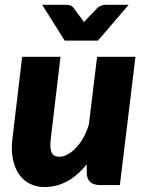

<svg xmlns="http://www.w3.org/2000/svg" viewBox="-20 -748 591 776"><path d="M24.5 0ZM224.5 -518.5 185.5 -189.5Q183 -168.5 183.8 -154Q184.5 -139.5 189 -130.8Q193.5 -122 201.2 -118.2Q209 -114.5 220.5 -114.5Q236 -114.5 253.2 -123.8Q270.5 -133 286.5 -149.8Q302.5 -166.5 316.2 -190.5Q330 -214.5 339 -244L372.5 -518.5H527.5L464.5 0H385.5Q330.5 0 330.5 -51V-84Q293 -37 250 -14.5Q207 8 160.5 8Q128 8 101.5 -5Q75 -18 57.2 -43.2Q39.5 -68.5 32 -105.2Q24.5 -142 30.5 -189.5L69.5 -518.5ZM150.5 -728.5H249Q257.5 -728.5 264.5 -725.8Q271.5 -723 275 -719L309 -673.5Q311.5 -670 314.2 -666.2Q317 -662.5 319.5 -658.5Q326 -666.5 333 -673.5L376.5 -719Q381 -722 389 -725.2Q397 -728.5 405.5 -728.5H500L376 -584H241.5Z"/></svg>

Font: Lato Black
Style: Italic
Weight: 900
Italic angle: -7°
Designer: Lukasz Dziedzic
Foundry: tyPoland Lukasz Dziedzic
Version: Version 2.007; 2014-02-27